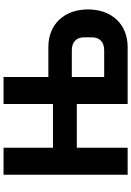

<svg xmlns="http://www.w3.org/2000/svg" viewBox="151 -889 738 1080"><g transform="rotate(-90 520.0 -349.0)"><path d="M77 0H229V-286H475V0H795C925 0 1007 -91 1007 -223C1007 -355 925 -446 795 -446H627V-698H475V-420H229V-698H77ZM627 -132V-314H777C822 -314 850 -290 850 -245V-201C850 -156 822 -132 777 -132Z"/></g></svg>

Font: LVC Sans
Style: Bold
Weight: 700
Designer: Mike Abbink, Paul van der Laan, Pieter van Rosmalen
Foundry: Bold Monday
Version: Version 3.0